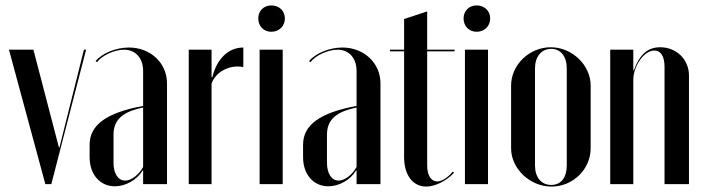

<svg xmlns="http://www.w3.org/2000/svg" viewBox="-20 -678 2593 707"><path d="M297 -495H289L199 -135H197L103 -495H13L147 0H169Z M310 -99C310 -36 348 8 403 8C442 8 484 -15 505 -50H507V0H595V-371C595 -446 534 -503 455 -503C407 -503 356 -482 332 -453L337 -449C356 -474 401 -495 437 -495C479 -495 507 -464 507 -417V-288C372 -263 310 -218 310 -145ZM441 -13C415 -13 398 -39 398 -79V-182C398 -238 433 -267 507 -282V-63C491 -34 463 -13 441 -13Z M675 -495V0H759V-370C774 -414 826 -441 876 -431V-503C821 -503 778 -461 762 -394H759V-495Z M931 -610C931 -582 951 -561 979 -561C1008 -561 1029 -582 1029 -610C1029 -638 1008 -658 979 -658C951 -658 931 -638 931 -610ZM936 -495V0H1021V-495Z M1096 -99C1096 -36 1134 8 1189 8C1228 8 1270 -15 1291 -50H1293V0H1381V-371C1381 -446 1320 -503 1241 -503C1193 -503 1142 -482 1118 -453L1123 -449C1142 -474 1187 -495 1223 -495C1265 -495 1293 -464 1293 -417V-288C1158 -263 1096 -218 1096 -145ZM1227 -13C1201 -13 1184 -39 1184 -79V-182C1184 -238 1219 -267 1293 -282V-63C1277 -34 1249 -13 1227 -13Z M1549 9C1583 9 1624 -12 1652 -42L1647 -46C1628 -23 1607 -10 1590 -10C1567 -10 1553 -33 1553 -68V-489H1654V-495H1553V-636L1468 -608V-495H1416V-489H1468V-99C1468 -34 1500 9 1549 9Z M1687 -610C1687 -582 1707 -561 1735 -561C1764 -561 1785 -582 1785 -610C1785 -638 1764 -658 1735 -658C1707 -658 1687 -638 1687 -610ZM1692 -495V0H1777V-495Z M2008 -504C1929 -504 1862 -439 1862 -363V-132C1862 -57 1931 9 2011 9C2090 9 2155 -55 2155 -132V-363C2155 -438 2087 -504 2008 -504ZM2010 -498C2045 -498 2067 -470 2067 -426V-69C2067 -24 2046 3 2010 3C1973 3 1950 -25 1950 -69V-426C1950 -469 1973 -498 2010 -498Z M2314 -419H2312V-495H2227V0H2312V-384C2312 -435 2352 -492 2389 -492C2413 -492 2427 -471 2427 -432V0H2517V-400C2517 -459 2471 -504 2411 -504C2365 -504 2335 -477 2314 -419Z"/></svg>

Font: Moniqa SemBd Display
Style: Regular
Weight: 600
Designer: Rajesh Rajput
Foundry: Rajesh Rajput
Version: Version 1.000